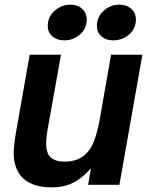

<svg xmlns="http://www.w3.org/2000/svg" viewBox="-20 -797 646 828"><path d="M47 -82Q39 -105 39 -137Q39 -171 51 -238L108 -561H243L185 -237Q179 -201 179 -178Q179 -145 192 -125Q211 -100 260 -100Q317 -100 351 -134Q372 -154 385 -187Q398 -220 409 -276L459 -561H594L495 0H360L372 -71Q334 -28 294.5 -8.5Q255 11 205 11Q76 11 47 -82ZM186 -685Q186 -724 215.5 -750.5Q245 -777 284 -777Q315 -777 334.5 -759Q354 -741 354 -713Q354 -674 325 -648.5Q296 -623 257 -623Q226 -623 206 -640Q186 -657 186 -685ZM398 -685Q398 -724 427 -750.5Q456 -777 495 -777Q526 -777 546 -759Q566 -741 566 -713Q566 -674 537 -648.5Q508 -623 468 -623Q437 -623 417.5 -640Q398 -657 398 -685Z"/></svg>

Font: Open Sauce One
Style: Bold Italic
Weight: 700
Italic angle: -10°
Designer: Alfredo Marco Pradil
Foundry: Creative Sauce Fz LLC
Version: Version 1.477